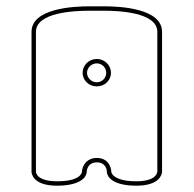

<svg xmlns="http://www.w3.org/2000/svg" viewBox="-20 -552 614 609"><path d="M317 -321C317 -305 304 -291 287 -291C270 -291 256 -305 256 -321C256 -337 270 -351 287 -351C304 -351 317 -337 317 -321ZM332 -321C332 -345 312 -365 287 -365C262 -365 242 -345 242 -321C242 -297 262 -278 287 -278C312 -278 332 -297 332 -321ZM479 -451V-7C478 -1 472 23 412 23C368 23 349 13 340 5C333 -2 333 -7 333 -7C333 -22 323 -51 287 -51C252 -51 240 -22 240 -7C239 -2 233 23 161 23C94 23 94 -7 94 -7V-451C94 -514 220 -518 265 -518H286H287H308C353 -518 479 -514 479 -451ZM287 -532H264C211 -532 80 -525 80 -451V-7C80 -4 82 37 161 37C200 37 230 29 245 14C255 4 255 -6 255 -7C255 -8 256 -37 287 -37C315 -37 319 -14 319 -7C319 -6 319 4 329 14C344 29 373 37 412 37C488 37 493 0 494 -6V-451C494 -525 363 -532 310 -532Z"/></svg>

Font: Platiipus Light
Style: Light
Weight: 400
Version: Version 001.000